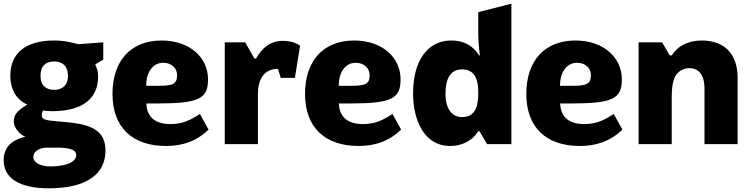

<svg xmlns="http://www.w3.org/2000/svg" viewBox="-27 -783 4079 1043"><path d="M534 -553 398 -543C375 -549 328 -563 266 -563C114 -563 29 -494 29 -373C29 -295 64 -240 121 -215C61 -178 48 -157 48 -122C48 -91 77 -54 111 -40C29 -21 -7 22 -7 88C-7 186 81 240 238 240C445 240 546 162 546 35C546 -64 483 -102 360 -117L283 -124C231 -129 200 -131 200 -156C200 -164 202 -175 207 -183C219 -181 235 -179 256 -179C422 -179 506 -248 506 -367C506 -392 500 -414 490 -433L534 -459ZM154 69C154 41 186 19 227 19H282C331 19 387 24 387 59C387 104 316 121 247 121C191 121 154 100 154 69ZM193 -372C193 -429 226 -449 268 -449C308 -449 342 -428 342 -371C342 -315 307 -295 268 -295C226 -295 193 -315 193 -372Z M875 10C963 10 1040 -15 1106 -79L1059 -164C1007 -130 965 -109 898 -109C804 -109 770 -159 768 -221H830C1056 -221 1103 -248 1103 -352C1103 -472 1002 -563 851 -563C682 -563 584 -451 584 -273C584 -92 691 10 875 10ZM767 -317C767 -388 801 -442 860 -442C906 -442 935 -411 935 -375C935 -333 920 -317 842 -317Z M1194 -553V0H1374V-272C1374 -349 1405 -409 1483 -409L1498 -360H1575L1603 -535C1581 -550 1551 -561 1509 -561C1442 -561 1396 -523 1364 -465H1355L1305 -553Z M1921 10C2009 10 2086 -15 2152 -79L2105 -164C2053 -130 2011 -109 1944 -109C1850 -109 1816 -159 1814 -221H1876C2102 -221 2149 -248 2149 -352C2149 -472 2048 -563 1897 -563C1728 -563 1630 -451 1630 -273C1630 -92 1737 10 1921 10ZM1813 -317C1813 -388 1847 -442 1906 -442C1952 -442 1981 -411 1981 -375C1981 -333 1966 -317 1888 -317Z M2417 10C2482 10 2538 -17 2571 -70H2578L2619 0H2751V-763L2571 -717V-612C2571 -568 2574 -525 2580 -482H2576C2538 -541 2486 -563 2424 -563C2298 -563 2217 -456 2217 -276C2217 -124 2281 10 2417 10ZM2483 -147C2430 -147 2393 -189 2393 -275C2393 -362 2425 -406 2482 -406C2537 -406 2571 -375 2571 -281V-266C2569 -186 2542 -147 2483 -147Z M3123 10C3211 10 3288 -15 3354 -79L3307 -164C3255 -130 3213 -109 3146 -109C3052 -109 3018 -159 3016 -221H3078C3304 -221 3351 -248 3351 -352C3351 -472 3250 -563 3099 -563C2930 -563 2832 -451 2832 -273C2832 -92 2939 10 3123 10ZM3015 -317C3015 -388 3049 -442 3108 -442C3154 -442 3183 -411 3183 -375C3183 -333 3168 -317 3090 -317Z M3800 0H3980V-360C3980 -489 3909 -563 3786 -563C3712 -563 3655 -534 3622 -482H3611L3570 -553H3442V0H3622V-251C3622 -324 3632 -364 3655 -387C3671 -403 3694 -413 3717 -413C3766 -413 3800 -379 3800 -302Z"/></svg>

Font: Frost ExtraBold
Style: Regular
Weight: 800
Designer: Lee Frost
Foundry: Lee Frost for Ice Communication Norge AS
Version: Version 2.011;hotconv 1.0.107;makeotfexe 2.5.65593